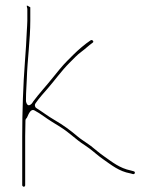

<svg xmlns="http://www.w3.org/2000/svg" viewBox="-20 -666 584 713"><path d="M68.5 27.5C70.7 27.5 73.5 25 73.5 22V-160C73.5 -176.8 73.8 -196.3 74.5 -218.4C74.6 -222.1 76.5 -225.7 79.5 -228C82 -229.9 91 -265.4 108.1 -255.9C120 -249.3 131.2 -242.4 141.9 -234.6C160.3 -221.1 182.7 -207.8 204.6 -194.1C239 -172.6 263 -146.7 293.6 -127.6C293.8 -127.5 294 -127.3 294.2 -127.2L311.4 -115.1C331.9 -99.7 341.8 -89.5 362.2 -75.2C394.5 -52.6 422 -29.8 463.2 -22.3C463.5 -22.3 464 -22.1 464.3 -22.1L474.3 -19.3C482.3 -19 483 -28.2 476.7 -29.9L466.1 -32.8C423.7 -41.6 396.5 -64.6 368.9 -83.7C347.4 -98.6 336.8 -108.9 317.6 -123.9L300.6 -135.9C290.9 -142.8 278.9 -150.1 267.9 -159.5C241.2 -182.3 214.8 -201.6 182.7 -220.2C157.3 -234.9 138.9 -249.7 115.4 -264.4C108.7 -268.6 108 -276.7 111.7 -282.1C125.6 -302.2 142.9 -321.1 158.6 -339.2C183 -367.3 209.4 -404.1 237.2 -431.8L259.9 -454.6C266.7 -461.3 273.2 -467.2 282.7 -474.2C297.7 -485.2 307.7 -495.7 323.9 -507.3C330.9 -511.9 322.1 -520 316.7 -516.4C295.8 -502.5 271.2 -481.5 251.8 -462.2L229.3 -439.7C212.3 -422.6 191.8 -397.5 175.8 -377.3C151.3 -346.4 125.5 -319.2 103.1 -288.9C103.1 -288.9 100.4 -283.8 97.8 -281.2C80.3 -263.6 76.5 -290 76.5 -290L76.5 -300C76.5 -325.4 78.8 -349.5 79.5 -371.9C81.7 -445.4 92.5 -518.5 92.5 -589V-638.9C90.1 -640.6 84.1 -643.9 79.8 -645.7C78.8 -640.5 81.5 -636.5 81.5 -632V-589C81.5 -577.5 80.1 -563.1 79.5 -549.4C77.6 -507.6 76.1 -483.7 72.5 -436C65.9 -350.8 62.5 -248.9 62.5 -159V22C62.5 24 65.7 27.5 68.5 27.5Z"/></svg>

Font: CiSf OpenHand
Style: Hln
Weight: 400
Foundry: Cannot Into Space Fonts
Version: Version 0.7892